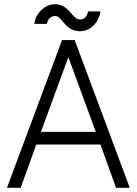

<svg xmlns="http://www.w3.org/2000/svg" viewBox="-20 -890 647 910"><path d="M359 -742Q396 -742 423 -769Q450 -796 456 -836H397Q391 -798 359 -798Q345 -798 334 -809Q329 -814 323 -820.5Q317 -827 311 -834Q280 -870 242 -870Q206 -870 176 -842Q147 -815 143 -777H202Q211 -814 242 -814Q253 -814 264 -803Q269 -798 274.5 -791.5Q280 -785 286 -778Q316 -742 359 -742ZM174 -265 304 -619 434 -265ZM152 -205H456L530 0H595L334 -700H274L13 0H78Z"/></svg>

Font: Unageo Variable
Style: Regular
Weight: 300
Designer: Richard Sepsi
Foundry: Richard Sepsi
Version: Version 2.200